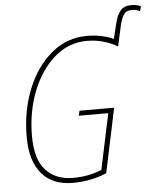

<svg xmlns="http://www.w3.org/2000/svg" viewBox="-58 -911 811 972"><g transform="rotate(-5 347.0 -425.5)"><path d="M273 10Q366 10 445 -24L514 -351H338L332 -326H482L422 -43Q356 -15 276 -15Q189 -15 138 -70Q87 -125 87 -243Q87 -367 128 -471Q169 -575 241 -637.5Q313 -700 406 -700Q450 -700 489.5 -688.5Q529 -677 561 -658L586 -771Q594 -802 606.5 -819Q619 -836 646 -836Q660 -836 670 -833Q680 -830 687 -826L694 -850Q674 -861 646 -861Q608 -861 589.5 -838Q571 -815 562 -776L543 -698Q514 -711 481 -718Q448 -725 407 -725Q306 -725 227.5 -659.5Q149 -594 104.5 -484Q60 -374 60 -241Q60 -120 115 -55Q170 10 273 10Z"/></g></svg>

Font: Noto Sans UI SemiCondensed Thin
Style: Italic
Weight: 250
Width: 4
Italic angle: -12°
Designer: Monotype Design Team
Foundry: Monotype Imaging Inc.
Version: Version 1.901